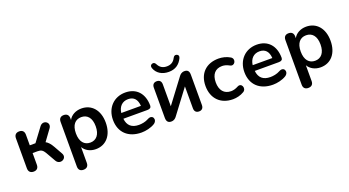

<svg xmlns="http://www.w3.org/2000/svg" viewBox="-59 -1392 4107 2260"><g transform="rotate(-20 1994.5 -261.5)"><path d="M134 8C174 8 196 -15 196 -56V-202H258C302 -202 323 -189 349 -144L416 -27C456 43 560 -7 521 -77L462 -182C437 -226 413 -254 383 -270L483 -407C530 -471 440 -531 392 -467L267 -299H196V-432C196 -473 174 -496 134 -496C94 -496 71 -473 71 -432V-56C71 -15 94 8 134 8Z M693 188C733 188 756 166 756 125V-73C785 -22 844 10 913 10C1042 10 1128 -88 1128 -245C1128 -402 1041 -499 913 -499C842 -499 782 -466 754 -413V-434C754 -475 732 -497 692 -497C653 -497 631 -475 631 -434V125C631 166 653 188 693 188ZM878 -85C803 -85 754 -139 754 -245C754 -351 803 -404 878 -404C952 -404 1002 -351 1002 -245C1002 -139 952 -85 878 -85Z M1486 10C1538 10 1604 -4 1651 -33C1711 -70 1677 -153 1608 -114C1569 -92 1522 -85 1488 -85C1398 -85 1347 -128 1338 -216H1640C1671 -216 1688 -229 1688 -253C1688 -405 1602 -499 1463 -499C1320 -499 1218 -395 1218 -244C1218 -88 1320 10 1486 10ZM1468 -414C1539 -414 1579 -370 1584 -288H1338C1348 -366 1394 -414 1468 -414Z M2031 -551C2114 -551 2168 -590 2202 -660C2214 -685 2205 -702 2185 -709C2165 -716 2150 -708 2138 -684C2116 -641 2081 -620 2031 -620C1981 -620 1946 -641 1924 -684C1912 -708 1897 -716 1877 -709C1857 -702 1849 -685 1858 -660C1883 -590 1948 -551 2031 -551ZM1858 8C1896 8 1914 -13 1928 -32L2149 -326V-52C2149 -14 2169 8 2206 8C2242 8 2262 -14 2262 -52V-431C2262 -477 2243 -497 2205 -497C2167 -497 2148 -476 2134 -457L1913 -163V-437C1913 -476 1893 -497 1857 -497C1821 -497 1800 -476 1800 -437V-59C1800 -13 1820 8 1858 8Z M2631 10C2675 10 2727 -1 2771 -28C2821 -59 2788 -143 2731 -112C2700 -95 2670 -87 2642 -87C2555 -87 2506 -147 2506 -246C2506 -346 2555 -402 2642 -402C2670 -402 2701 -393 2731 -376C2786 -345 2828 -427 2775 -460C2730 -488 2675 -499 2631 -499C2476 -499 2378 -403 2378 -247C2378 -90 2476 10 2631 10Z M3132 10C3184 10 3250 -4 3297 -33C3357 -70 3323 -153 3254 -114C3215 -92 3168 -85 3134 -85C3044 -85 2993 -128 2984 -216H3286C3317 -216 3334 -229 3334 -253C3334 -405 3248 -499 3109 -499C2966 -499 2864 -395 2864 -244C2864 -88 2966 10 3132 10ZM3114 -414C3185 -414 3225 -370 3230 -288H2984C2994 -366 3040 -414 3114 -414Z M3509 188C3549 188 3572 166 3572 125V-73C3601 -22 3660 10 3729 10C3858 10 3944 -88 3944 -245C3944 -402 3857 -499 3729 -499C3658 -499 3598 -466 3570 -413V-434C3570 -475 3548 -497 3508 -497C3469 -497 3447 -475 3447 -434V125C3447 166 3469 188 3509 188ZM3694 -85C3619 -85 3570 -139 3570 -245C3570 -351 3619 -404 3694 -404C3768 -404 3818 -351 3818 -245C3818 -139 3768 -85 3694 -85Z"/></g></svg>

Font: Nunito
Style: Bold
Weight: 700
Designer: Vernon Adams
Foundry: Vernon Adams
Version: Version 3.602